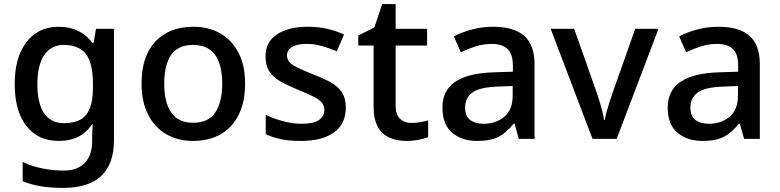

<svg xmlns="http://www.w3.org/2000/svg" viewBox="-20 -680 3819 940"><path d="M268 -549Q320 -549 362 -529Q404 -509 433 -469H438L450 -539H538V6Q538 122 476 181Q414 240 287 240Q229 240 180.5 232Q132 224 91 207V113Q133 133 184.5 144Q236 155 294 155Q359 155 395 117.5Q431 80 431 13V-5Q431 -18 432 -39Q433 -60 434 -71H430Q402 -29 361.5 -9.5Q321 10 268 10Q166 10 109 -63.5Q52 -137 52 -269Q52 -399 109.5 -474Q167 -549 268 -549ZM292 -460Q230 -460 196.5 -410.5Q163 -361 163 -267Q163 -174 196 -125.5Q229 -77 294 -77Q343 -77 374 -94.5Q405 -112 420 -150Q435 -188 435 -248V-268Q435 -371 400.5 -415.5Q366 -460 292 -460Z M1180 -271Q1180 -181 1148.5 -118Q1117 -55 1060 -22.5Q1003 10 924 10Q852 10 795 -22.5Q738 -55 705.5 -118Q673 -181 673 -271Q673 -405 741 -477Q809 -549 927 -549Q1002 -549 1058.5 -516.5Q1115 -484 1147.5 -422Q1180 -360 1180 -271ZM784 -271Q784 -180 818 -129.5Q852 -79 926 -79Q1000 -79 1034 -129.5Q1068 -180 1068 -271Q1068 -331 1053 -373Q1038 -415 1006.5 -437.5Q975 -460 925 -460Q851 -460 817.5 -410.5Q784 -361 784 -271Z M1673 -153Q1673 -73 1615 -31.5Q1557 10 1453 10Q1397 10 1356 1.5Q1315 -7 1281 -23V-118Q1317 -100 1364.5 -87Q1412 -74 1456 -74Q1515 -74 1541.5 -92.5Q1568 -111 1568 -142Q1568 -160 1558 -174.5Q1548 -189 1520.5 -204Q1493 -219 1440 -240Q1389 -261 1353 -281.5Q1317 -302 1298.5 -330.5Q1280 -359 1280 -404Q1280 -475 1336.5 -512Q1393 -549 1486 -549Q1536 -549 1579.5 -539.5Q1623 -530 1664 -511L1629 -429Q1593 -444 1556.5 -454.5Q1520 -465 1481 -465Q1434 -465 1409.5 -450Q1385 -435 1385 -409Q1385 -390 1396.5 -376.5Q1408 -363 1436.5 -349Q1465 -335 1515 -315Q1565 -296 1600.5 -276Q1636 -256 1654.5 -227Q1673 -198 1673 -153Z M1995 -78Q2016 -78 2038 -82Q2060 -86 2076 -91V-9Q2059 -1 2029.5 4.5Q2000 10 1970 10Q1926 10 1889.5 -5Q1853 -20 1831 -57Q1809 -94 1809 -161V-457H1734V-506L1813 -546L1851 -660H1917V-539H2071V-457H1917V-162Q1917 -119 1938.5 -98.5Q1960 -78 1995 -78Z M2394 -549Q2496 -549 2546.5 -504.5Q2597 -460 2597 -365V0H2520L2499 -75H2495Q2460 -31 2421.5 -10.5Q2383 10 2315 10Q2242 10 2194 -30Q2146 -70 2146 -154Q2146 -236 2208 -279Q2270 -322 2398 -326L2491 -329V-358Q2491 -417 2464 -441Q2437 -465 2388 -465Q2347 -465 2309 -453Q2271 -441 2236 -424L2202 -502Q2240 -522 2290 -535.5Q2340 -549 2394 -549ZM2418 -256Q2327 -253 2292 -226.5Q2257 -200 2257 -153Q2257 -111 2282 -92.5Q2307 -74 2347 -74Q2408 -74 2449 -108.5Q2490 -143 2490 -212V-259Z M2881 0 2676 -539H2791L2902 -225Q2909 -204 2916.5 -179.5Q2924 -155 2929.5 -132.5Q2935 -110 2937 -93H2941Q2944 -110 2950 -133Q2956 -156 2964 -180.5Q2972 -205 2979 -225L3090 -539H3204L2999 0Z M3497 -549Q3599 -549 3649.5 -504.5Q3700 -460 3700 -365V0H3623L3602 -75H3598Q3563 -31 3524.5 -10.5Q3486 10 3418 10Q3345 10 3297 -30Q3249 -70 3249 -154Q3249 -236 3311 -279Q3373 -322 3501 -326L3594 -329V-358Q3594 -417 3567 -441Q3540 -465 3491 -465Q3450 -465 3412 -453Q3374 -441 3339 -424L3305 -502Q3343 -522 3393 -535.5Q3443 -549 3497 -549ZM3521 -256Q3430 -253 3395 -226.5Q3360 -200 3360 -153Q3360 -111 3385 -92.5Q3410 -74 3450 -74Q3511 -74 3552 -108.5Q3593 -143 3593 -212V-259Z"/></svg>

Font: Noto Traditional Nushu Medium
Style: Regular
Weight: 500
Version: Version 2.003